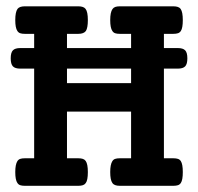

<svg xmlns="http://www.w3.org/2000/svg" viewBox="-20 -600 640 620"><path d="M90.3 -378.4H45.4Q28.8 -378.4 21.7 -385.7Q14.6 -393.1 14.6 -411.6Q14.6 -430.2 21.7 -437.5Q28.8 -444.8 45.4 -444.8H90.3V-490.7H60.1Q50.8 -490.7 45.2 -492.7Q39.6 -494.6 36.1 -500Q29.3 -509.8 29.3 -535.2Q29.3 -561 36.6 -571.3Q43 -579.6 60.1 -579.6H232.9Q250 -579.6 256.3 -571.3Q263.7 -562 263.7 -535.2Q263.7 -509.8 257.3 -500Q250.5 -490.7 232.9 -490.7H196.3V-444.8H403.3V-490.7H366.7Q357.4 -490.7 351.8 -492.7Q346.2 -494.6 342.8 -500Q335.9 -509.8 335.9 -535.2Q335.9 -560.5 343.3 -570.8Q346.7 -575.7 352.3 -577.6Q357.9 -579.6 366.7 -579.6H539.6Q548.3 -579.6 554.2 -577.6Q560.1 -575.7 563.5 -570.8Q570.3 -561 570.3 -535.2Q570.3 -509.3 564 -500Q560.5 -494.6 554.7 -492.7Q548.8 -490.7 539.6 -490.7H509.3V-444.8H554.2Q570.8 -444.8 577.9 -437.5Q585 -430.2 585 -411.6Q585 -393.1 577.9 -385.7Q570.8 -378.4 554.2 -378.4H509.3V-88.9H539.6Q548.8 -88.9 554.7 -86.9Q560.5 -85 564 -79.6Q570.3 -69.8 570.3 -44.4Q570.3 -18.6 564 -9.3Q560.5 -3.9 554.7 -2Q548.8 0 539.6 0H366.7Q348.6 0 342.8 -9.3Q335.9 -19 335.9 -44.4Q335.9 -68.8 342.8 -79.6Q346.2 -85 351.8 -86.9Q357.4 -88.9 366.7 -88.9H403.3V-239.7H196.3V-88.9H232.9Q241.7 -88.9 247.6 -86.9Q253.4 -85 256.8 -80.1Q263.7 -70.3 263.7 -44.4Q263.7 -17.6 256.8 -8.8Q253.4 -3.9 247.6 -2Q241.7 0 232.9 0H60.1Q50.8 0 45.2 -2Q39.6 -3.9 36.1 -9.3Q29.3 -19 29.3 -44.4Q29.3 -68.8 36.1 -79.6Q39.6 -85 45.2 -86.9Q50.8 -88.9 60.1 -88.9H90.3ZM196.3 -331.5H403.3V-378.4H196.3Z"/></svg>

Font: Courier Prime SemiBold
Style: Regular
Weight: 600
Designer: Alan Dague-Greene
Foundry: Quote-Unquote Apps
Version: Version 1.202